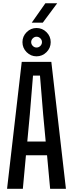

<svg xmlns="http://www.w3.org/2000/svg" viewBox="-20 -1190 460 1210"><path d="M24.5 0 117 -800H303.5L395.5 0H296L276.5 -211.5H143.5L124 0ZM152 -298H268L252 -469L232 -713.5H188L168 -469ZM210 -835Q174 -835 147.8 -861.2Q121.5 -887.5 121.5 -924.5Q121.5 -961 147.8 -987.2Q174 -1013.5 210 -1013.5Q247 -1013.5 273.2 -987.2Q299.5 -961 299.5 -924.5Q299.5 -887.5 273 -861.2Q246.5 -835 210 -835ZM210 -890.5Q224.5 -890.5 234.5 -900.8Q244.5 -911 244.5 -924.5Q244.5 -938.5 234.2 -948.5Q224 -958.5 210 -958.5Q197 -958.5 186.8 -948.5Q176.5 -938.5 176.5 -924.5Q176.5 -911 186.5 -900.8Q196.5 -890.5 210 -890.5ZM180 -1047 266 -1169.5H340.5L249.5 -1047Z"/></svg>

Font: Big Shoulders Text Thin SemiBold
Style: Regular
Weight: 600
Version: Version 2.002